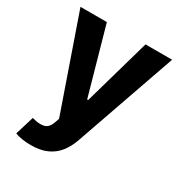

<svg xmlns="http://www.w3.org/2000/svg" viewBox="-177 -669 939 1001"><g transform="rotate(30 293.0 -169.0)"><path d="M152.7 208Q123.9 208 98.8 203.8Q73.7 199.6 57.2 193L91.6 79.9L96.7 81.2Q134.6 92.2 162.2 85.9Q189.8 79.7 202.9 42.8L212.5 15.8L17.2 -545.9H176L288.9 -144.9H294.7L408.8 -545.9H568.8L355.7 63.1Q340.3 107 314.3 139.7Q288.3 172.4 248.8 190.2Q209.3 208 152.7 208Z"/></g></svg>

Font: Inter
Style: Regular
Weight: 400
Designer: Rasmus Andersson
Foundry: rsms
Version: Version 4.000;git-8c9346024